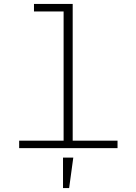

<svg xmlns="http://www.w3.org/2000/svg" viewBox="-20 -750 690 972"><path d="M302 0V-730H348V0ZM77 0V-38H575V0ZM152 -692V-730H325V-692ZM299 202V48H351L330 202Z"/></svg>

Font: Azeret Mono Thin
Style: Regular
Weight: 100
Designer: Martin Vácha
Foundry: Displaay
Version: Version 1.002